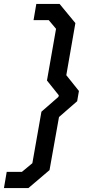

<svg xmlns="http://www.w3.org/2000/svg" viewBox="-62 -836 437 973"><path d="M320 -719 274 -455 338 -375 329 -323 237 -243 189 26 82 117H-42L-28 35H49L102 -9L148 -270L234 -345L236 -353L176 -428L222 -690L185 -734H108L122 -816H240Z"/></svg>

Font: Chakra Petch Medium
Style: Italic
Weight: 500
Italic angle: -10°
Designer: Katatrad Aksorn Co.,Ltd.
Foundry: Cadson Demak Co.,Ltd.
Version: Version 1.000; ttfautohint (v1.6)